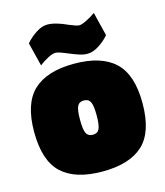

<svg xmlns="http://www.w3.org/2000/svg" viewBox="-111 -816 786 914"><g transform="rotate(-15 282.0 -359.0)"><path d="M15 -253Q15 -393 81.5 -455.5Q148 -518 282 -518Q416 -518 482.5 -455.5Q549 -393 549 -253Q549 -111 482.5 -49Q416 13 282 13Q148 13 81.5 -49Q15 -111 15 -253ZM323 -253Q323 -301 314 -319Q305 -337 282 -337Q259 -337 250 -319Q241 -301 241 -253Q241 -204 250 -186Q259 -168 282 -168Q305 -168 314 -186Q323 -204 323 -253ZM267 -573Q262 -575 242 -583Q222 -591 209 -591Q195 -591 171.5 -578.5Q148 -566 129 -551L100 -667Q120 -691 150 -711Q180 -731 207 -731Q247 -731 307 -703Q343 -688 354 -688Q367 -688 391 -700Q415 -712 436 -727L465 -610Q445 -586 415 -566.5Q385 -547 358 -547Q339 -547 318.5 -553.5Q298 -560 267 -573Z"/></g></svg>

Font: Cairo Black
Style: Regular
Weight: 900
Designer: Mohamed Gaber, Accademia di Belle Arti di Urbino and others
Foundry: Kief Type Foundry, Accademia di Belle Arti di Urbino and others
Version: Version 3.011